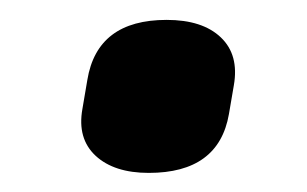

<svg xmlns="http://www.w3.org/2000/svg" viewBox="-20 -358 312 195"><path d="M131.1 -182.4Q95.9 -182.4 77.1 -199.8Q58.3 -217.3 63.7 -247.4L68.7 -276.8Q78.7 -337.8 149.2 -337.8Q185.7 -337.8 204.3 -320Q222.9 -302.3 217.5 -271.4L212.5 -242.1Q202.1 -182.4 131.1 -182.4Z"/></svg>

Font: Sofia Sans Hairline
Style: Italic
Weight: 1
Italic angle: -9°
Designer: Botio Nikoltchev, Ani Petrova
Foundry: lettersoup
Version: Version 4.102